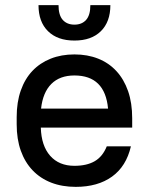

<svg xmlns="http://www.w3.org/2000/svg" viewBox="-20 -720 580 748"><path d="M275 8Q222 8 179.5 -8.5Q137 -25 107 -56.5Q77 -88 61 -133Q45 -178 45 -236V-264Q45 -322 61 -367.5Q77 -413 106.5 -444Q136 -475 177.5 -491.5Q219 -508 270 -508Q321 -508 362.5 -491.5Q404 -475 433.5 -443Q463 -411 479 -365Q495 -319 495 -259V-223H139Q141 -152 175.5 -113Q210 -74 270 -74Q318 -74 349 -92Q380 -110 396 -150H490Q472 -72 416.5 -32Q361 8 275 8ZM270 -426Q213 -426 180 -393Q147 -360 140 -297H401Q389 -426 270 -426ZM270 -562Q204 -562 167 -598.5Q130 -635 130 -700H208Q208 -661 224.5 -642.5Q241 -624 270 -624Q299 -624 315.5 -642.5Q332 -661 332 -700H410Q410 -635 373 -598.5Q336 -562 270 -562Z"/></svg>

Font: PT Root UI Medium
Style: Regular
Weight: 500
Designer: Vitaly Kuzmin
Foundry: ParaType Ltd.
Version: Version 2.001G